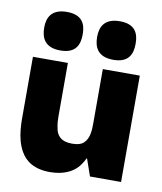

<svg xmlns="http://www.w3.org/2000/svg" viewBox="-73 -666 622 736"><g transform="rotate(10 238.0 -298.0)"><path d="M170 10C223 10 256 -8 275 -28C291 -45 300 -66 300 -66H302L325 0H446V-414H302V-205C302 -177 301 -146 282 -127C273 -117 257 -112 235 -112C191 -112 174 -134 170 -163C167 -177 166 -191 166 -205V-414H30V-206C30 -164 27 -98 56 -48C75 -14 110 10 170 10ZM129 -456C189 -456 203 -491 203 -532C203 -571 189 -606 129 -606C69 -606 53 -571 53 -532C53 -491 69 -456 129 -456ZM335 -456C395 -456 409 -491 409 -532C409 -571 395 -606 335 -606C275 -606 259 -571 259 -532C259 -491 275 -456 335 -456Z"/></g></svg>

Font: OSH Darker Grotesque Black
Style: Regular
Weight: 900
Designer: Gabriel Lam
Foundry: TypeRant
Version: Version 1.000;Glyphs 3.1.1 (3148)